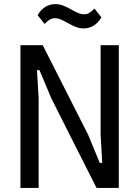

<svg xmlns="http://www.w3.org/2000/svg" viewBox="-20 -919 681 939"><path d="M231 -438 173 -576H161L169 -437V0H80V-698H189L411 -260L468 -122H480L472 -261V-698H561V0H452ZM388 -780Q371 -780 355.5 -785.5Q340 -791 314 -805Q290 -819 275.5 -824.5Q261 -830 250 -830Q235 -830 223.5 -823Q212 -816 198 -802L164 -845Q196 -899 252 -899Q269 -899 284.5 -893.5Q300 -888 326 -874Q350 -860 364.5 -854.5Q379 -849 390 -849Q405 -849 416.5 -856Q428 -863 442 -877L476 -834Q444 -780 388 -780Z"/></svg>

Font: IBM Plex Sans Condensed Text
Style: Regular
Weight: 450
Width: 3
Designer: Mike Abbink, Paul van der Laan, Pieter van Rosmalen
Foundry: Bold Monday
Version: Version 1.1